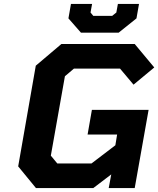

<svg xmlns="http://www.w3.org/2000/svg" viewBox="-20 -962 809 982"><path d="M394 -795 330 -868 343 -942H451L443 -898L457 -881H554L575 -898L583 -942H691L678 -868L587 -795ZM164 0 73 -111 163 -626 294 -737H669L769 -617L663 -529L594 -611H358L312 -572L240 -166L273 -126H448L570 -219L579 -274H428L450 -400H740L669 0H536L549 -70L457 0Z"/></svg>

Font: Tomorrow SemiBold
Style: Italic
Weight: 600
Italic angle: -10°
Designer: Tony de Marco, Monica Rizzolli
Foundry: Just in Type
Version: Version 2.002